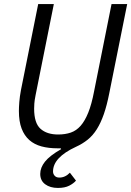

<svg xmlns="http://www.w3.org/2000/svg" viewBox="-20 -718 646 945"><path d="M245 -698 155 -249Q150 -224 149 -208.5Q148 -193 148 -183Q148 -112 179.5 -84Q211 -56 266 -56Q301 -56 328.5 -65.5Q356 -75 377 -99Q398 -123 414.5 -164Q431 -205 443 -268L529 -698H606L518 -260Q506 -199 491 -156Q476 -113 456.5 -82Q437 -51 411.5 -30.5Q386 -10 353 5Q241 57 241 126Q241 138 249 147Q257 156 272 156Q301 156 324 132L354 171Q342 185 320.5 196Q299 207 265 207Q227 207 202.5 189Q178 171 178 138Q178 107 201.5 77.5Q225 48 281 16L279 12H263Q219 12 184 2.5Q149 -7 124.5 -28.5Q100 -50 86.5 -85Q73 -120 73 -172Q73 -189 75 -215.5Q77 -242 83 -274L168 -698Z"/></svg>

Font: IBM Plex Sans Condensed
Style: Italic
Weight: 400
Width: 3
Italic angle: -11°
Designer: Mike Abbink, Paul van der Laan, Pieter van Rosmalen
Foundry: Bold Monday
Version: Version 1.3